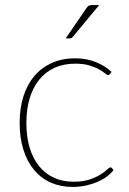

<svg xmlns="http://www.w3.org/2000/svg" viewBox="-20 -731 508 757"><path d="M57.5 0ZM413.5 -439Q412 -437.5 410.5 -436.2Q409 -435 406.5 -435Q402.5 -435 394 -442Q385.5 -449 370.5 -457.5Q355.5 -466 332.5 -473Q309.5 -480 277 -480Q231 -480 195.2 -463.8Q159.5 -447.5 134.8 -417Q110 -386.5 97 -343.5Q84 -300.5 84 -246.5Q84 -191 97.2 -147.8Q110.5 -104.5 134.8 -75Q159 -45.5 193.2 -30Q227.5 -14.5 269.5 -14.5Q307.5 -14.5 333.2 -23.2Q359 -32 376 -42.8Q393 -53.5 402 -62.2Q411 -71 415 -71Q419 -71 421.5 -68L427.5 -60.5Q418.5 -48 402.8 -36Q387 -24 366.2 -14.8Q345.5 -5.5 320.2 0.2Q295 6 266.5 6Q219 6 180.5 -11Q142 -28 114.8 -60.5Q87.5 -93 72.5 -140Q57.5 -187 57.5 -246.5Q57.5 -303.5 72.2 -350.5Q87 -397.5 115 -430.8Q143 -464 183.5 -482.5Q224 -501 276 -501Q322 -501 358 -486.2Q394 -471.5 420 -447.5ZM371 -711 267 -585.5Q262.5 -579.5 255 -579.5H239L320 -698Q325 -705.5 329.5 -708.2Q334 -711 344 -711Z"/></svg>

Font: Lato Thin
Style: Regular
Weight: 200
Designer: Lukasz Dziedzic
Foundry: tyPoland Lukasz Dziedzic
Version: Version 2.007; 2014-02-27